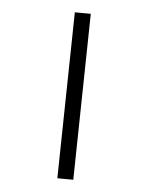

<svg xmlns="http://www.w3.org/2000/svg" viewBox="-112 -779 674 874"><g transform="rotate(-15 225.0 -342.0)"><path d="M327.1 -709 395.5 -683.6 123 25.4 54.7 0Z"/></g></svg>

Font: Anka/Coder Narrow
Style: Regular
Weight: 400
Width: 3
Monospace: yes
Version: Version 001.100